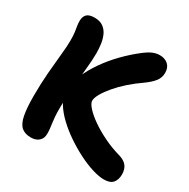

<svg xmlns="http://www.w3.org/2000/svg" viewBox="-162 -860 1007 1022"><g transform="rotate(30 341.0 -349.5)"><path d="M605.4 11Q575.8 11 533.9 -1.9Q492 -14.8 446 -38.1Q400 -61.4 355.8 -91.4Q311.6 -121.4 275.5 -155.8Q239.4 -190.2 218 -226Q196.6 -261.8 196.6 -295.2Q196.6 -343.8 218 -395.4Q239.4 -447 274.8 -497.6Q310.2 -548.2 353.9 -592.7Q397.6 -637.2 442.2 -671.4Q471 -693.8 492.3 -702.6Q513.6 -711.4 534.4 -711.4Q566 -711.4 585.8 -693.8Q605.6 -676.2 605.6 -642.4Q605.6 -614.4 588.3 -591.5Q571 -568.6 532.8 -541.2Q494.4 -515 459.9 -484.4Q425.4 -453.8 399.2 -422.8Q373 -391.8 358 -365.5Q343 -339.2 343 -321.4Q343 -305.6 365.2 -281Q387.4 -256.4 425.2 -230Q463 -203.6 511.2 -180.1Q559.4 -156.6 610.6 -142.2Q645.6 -132.4 661.3 -112.3Q677 -92.2 677 -60.4Q677 -27.8 660.7 -8.4Q644.4 11 605.4 11ZM157.4 11.8Q120 11.8 98.9 -7.2Q77.8 -26.2 69.2 -70.1Q60.6 -114 60.6 -187Q60.6 -263.8 66.2 -331.8Q71.8 -399.8 77.4 -453.3Q83 -506.8 83 -540Q83 -571.4 80.4 -590.6Q77.8 -609.8 75.2 -624.6Q72.6 -639.4 72.6 -655.2Q72.6 -682 86.6 -696.4Q100.6 -710.8 134 -710.8Q167.8 -710.8 188.3 -695.4Q208.8 -680 219.1 -655.9Q229.4 -631.8 232.9 -603.9Q236.4 -576 236.4 -552Q236.4 -509 230.4 -452.3Q224.4 -395.6 218.7 -330.9Q213 -266.2 213 -199.4Q213 -169.4 214.6 -148.1Q216.2 -126.8 218.6 -110.8Q221 -94.8 222.6 -80.1Q224.2 -65.4 224.2 -48.6Q224.2 -20.2 206 -4.2Q187.8 11.8 157.4 11.8Z"/></g></svg>

Font: Shantell Sans Light
Style: Regular
Weight: 300
Designer: Stephen Nixon, Anya Danilova, Shantell Martin
Foundry: Arrow Type
Version: Version 1.011;[c5ecc13dd]